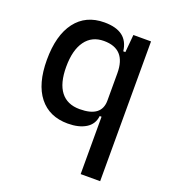

<svg xmlns="http://www.w3.org/2000/svg" viewBox="-137 -630 859 958"><g transform="rotate(20 293.0 -151.0)"><path d="M252.9 9.8Q154.8 9.8 100.8 -58.3Q46.9 -126.5 46.9 -253.9Q46.9 -384.3 101.1 -455.8Q155.3 -527.3 253.9 -527.3Q316.4 -527.3 350.3 -501.7Q384.3 -476.1 390.6 -423.8H430.7L400.4 -310.5Q400.4 -375.5 371.1 -407.5Q341.8 -439.5 283.2 -439.5Q219.2 -439.5 184.3 -391.1Q149.4 -342.8 149.4 -253.9Q149.4 -167 183.6 -122.6Q217.8 -78.1 284.2 -78.1Q342.8 -78.1 371.6 -100.1Q400.4 -122.1 400.4 -166V-222.7L435.5 -80.1H390.6Q385.7 -35.6 348.6 -12.9Q311.5 9.8 252.9 9.8ZM400.4 224.6V-408.2L410.2 -517.6H503.9V224.6Z"/></g></svg>

Font: Cascadia Mono
Style: Regular
Weight: 400
Monospace: yes
Designer: Aaron Bell
Foundry: Saja Typeworks
Version: Version 2102.003